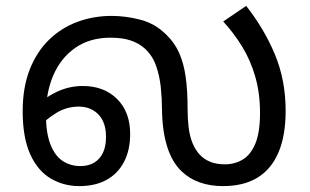

<svg xmlns="http://www.w3.org/2000/svg" viewBox="-20 -620 1053 652"><path d="M249 12Q196 12 152 -14Q108 -40 82.5 -96.5Q57 -153 57 -242Q57 -323 81 -384Q105 -445 147 -485.5Q189 -526 243.5 -546Q298 -566 359 -566Q407 -566 457 -553Q507 -540 545 -502Q573 -475 588.5 -440Q604 -405 610.5 -359Q617 -313 617 -252Q617 -217 620.5 -188Q624 -159 633 -136Q642 -113 658 -95Q673 -79 694 -70.5Q715 -62 744 -62Q777 -62 804 -78Q831 -94 847 -132Q863 -170 863 -237Q863 -303 847 -359Q831 -415 802.5 -461.5Q774 -508 738 -547L816 -600Q878 -521 914 -434Q950 -347 950 -244Q950 -159 925.5 -102Q901 -45 854 -16.5Q807 12 737 12Q694 12 658.5 -0.5Q623 -13 597 -38Q565 -68 548 -121Q531 -174 530 -250Q530 -286 526 -324Q522 -362 510 -396.5Q498 -431 472 -455Q452 -473 424 -482.5Q396 -492 355 -492Q286 -492 237 -458.5Q188 -425 162 -366.5Q136 -308 136 -232Q136 -168 151.5 -129Q167 -90 193.5 -73Q220 -56 253 -56Q280 -56 299.5 -67.5Q319 -79 329.5 -101Q340 -123 340 -155Q340 -205 314 -231.5Q288 -258 247 -258Q207 -258 172 -237Q137 -216 108 -184L93 -248Q123 -283 167.5 -305.5Q212 -328 261 -328Q333 -328 377.5 -284Q422 -240 422 -165Q422 -110 401 -70Q380 -30 341.5 -9Q303 12 249 12Z"/></svg>

Font: utamil85
Style: Book
Weight: 400
Designer: Jelle Bosma - Monotype Design Team
Foundry: Monotype Imaging Inc.
Version: Version 2.003